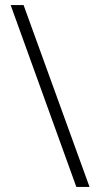

<svg xmlns="http://www.w3.org/2000/svg" viewBox="-20 -736 389 757"><path d="M73 -716H22L281 1H333Z"/></svg>

Font: Noto Sans Lao Looped ExtraCondensed Light
Style: Regular
Weight: 300
Width: 2
Designer: Mark Frömberg, Ben Mitchell
Foundry: The Fontpad Ltd
Version: Version 1.002